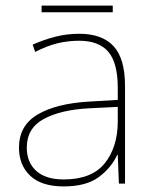

<svg xmlns="http://www.w3.org/2000/svg" viewBox="-20 -658 551 688"><path d="M264 -537Q346 -537 387 -492.5Q428 -448 428 -350V0H406L402 -103H400Q379 -57 334 -23.5Q289 10 208 10Q129 10 88.5 -28Q48 -66 48 -129Q48 -208 114.5 -247.5Q181 -287 299 -294L402 -300V-343Q402 -433 368 -472.5Q334 -512 264 -512Q224 -512 186.5 -503Q149 -494 106 -472L97 -498Q137 -516 178.5 -526.5Q220 -537 264 -537ZM301 -270Q199 -265 137.5 -232Q76 -199 76 -129Q76 -76 110 -45.5Q144 -15 208 -15Q308 -15 354.5 -72Q401 -129 402 -220V-275ZM384 -638V-614H129V-638Z"/></svg>

Font: Noto Sans Bengali UI Thin
Style: Regular
Weight: 100
Designer: Jelle Bosma - Monotype Design Team
Foundry: Monotype Imaging Inc.
Version: Version 2.003; ttfautohint (v1.8.4.7-5d5b)